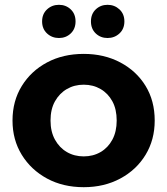

<svg xmlns="http://www.w3.org/2000/svg" viewBox="-20 -770 695 798"><path d="M328 8Q242 8 175.5 -28Q109 -64 70.5 -126.5Q32 -189 32 -269Q32 -350 70.5 -412.5Q109 -475 175.5 -510.5Q242 -546 328 -546Q413 -546 480 -510.5Q547 -475 585 -413Q623 -351 623 -269Q623 -189 585 -126.5Q547 -64 480 -28Q413 8 328 8ZM328 -120Q367 -120 398 -138Q429 -156 447 -189.5Q465 -223 465 -269Q465 -316 447 -349Q429 -382 398 -400Q367 -418 328 -418Q289 -418 258 -400Q227 -382 208.5 -349Q190 -316 190 -269Q190 -223 208.5 -189.5Q227 -156 258 -138Q289 -120 328 -120ZM427 -612Q398 -612 378 -631Q358 -650 358 -681Q358 -712 378 -731Q398 -750 427 -750Q456 -750 476.5 -731Q497 -712 497 -681Q497 -650 476.5 -631Q456 -612 427 -612ZM225 -612Q196 -612 175.5 -631Q155 -650 155 -681Q155 -712 175.5 -731Q196 -750 225 -750Q254 -750 274 -731Q294 -712 294 -681Q294 -650 274 -631Q254 -612 225 -612Z"/></svg>

Font: MOST Montserrat
Style: Bold
Weight: 700
Designer: Julieta Ulanovsky
Foundry: Julieta Ulanovsky
Version: Version 8.000;March 11, 2024;FontCreator 15.0.0.2926 64-bit